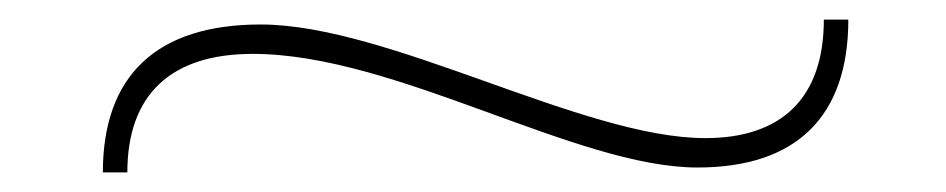

<svg xmlns="http://www.w3.org/2000/svg" viewBox="-20 -356 966 196"><path d="M238 -301C384 -301 568 -185 692 -185C793 -185 846 -237 846 -336H821C821 -256 778 -215 700 -215C575 -215 377 -331 246 -331C140 -331 85 -279 85 -180H110C110 -260 155 -301 238 -301Z"/></svg>

Font: Sprat Extended
Style: Regular
Weight: 400
Width: 9
Designer: Ethan Nakache
Foundry: Collletttivo
Version: Version 2.000;Glyphs 3.2 (3217)